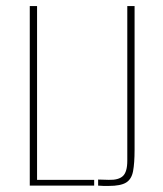

<svg xmlns="http://www.w3.org/2000/svg" viewBox="-20 -611 535 632"><path d="M78 0V-591H102V-19H290V0ZM338 1Q329 1 321 1Q313 1 303 0V-20L338 -19Q370 -18 384.5 -31.5Q399 -45 399 -82V-591H423V-118Q423 -74 418 -47.5Q413 -21 395 -10Q377 1 338 1Z"/></svg>

Font: Alumni Sans SC Thin
Style: Regular
Weight: 100
Designer: Robert E. Leuschke
Foundry: Robert E. Leuschke
Version: Version 1.018